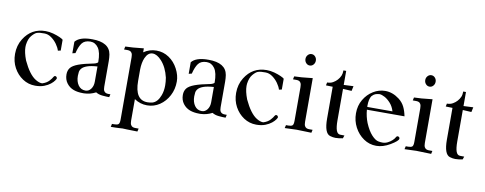

<svg xmlns="http://www.w3.org/2000/svg" viewBox="-68 -947 3822 1513"><g transform="rotate(10 1843.0 -190.5)"><path d="M219.2 13.2Q164.1 13.2 118.9 -16.6Q73.7 -46.4 46.9 -95.9Q20 -145.5 20 -206.1Q20 -273.9 53.2 -327.1Q113.8 -424.8 227.1 -424.8Q257.3 -424.8 288.3 -416.3Q319.3 -407.7 341.8 -397.5Q364.3 -387.2 370.1 -380.9V-294.4L348.1 -289.6Q340.8 -314 322 -340.3Q303.2 -366.7 276.6 -385.7Q250 -404.8 220.7 -404.8Q199.7 -404.8 186 -403.8Q172.4 -402.8 158.2 -397.9Q141.1 -390.6 119.9 -365.2Q98.6 -339.8 92.3 -292Q91.3 -283.2 91.3 -273.9Q91.3 -231 114.7 -169.9Q163.6 -64.9 217.3 -32.2Q246.1 -14.6 268.6 -14.6Q271 -14.6 272.5 -15.1Q306.2 -25.9 325.2 -46.9Q344.2 -67.9 349.6 -79.6Q354.5 -88.9 362.8 -88.9Q369.1 -88.9 373.5 -83.7Q377.9 -78.6 377.9 -72.8Q377.9 -68.8 368.7 -55.2Q359.4 -41.5 340.1 -25.9Q320.8 -10.3 290.8 1.5Q260.7 13.2 219.2 13.2Z M608.9 5.9H601.1Q556.2 5.9 524.9 -5.9Q490.7 -18.6 469 -47.9Q447.3 -77.1 447.3 -117.7Q447.3 -149.4 463.9 -170.7Q480.5 -191.9 524.4 -208.3Q568.4 -224.6 648.9 -240.2Q653.8 -240.7 660.2 -243.7Q676.3 -250 677.2 -256.8Q677.2 -334.5 652.6 -369.6Q627.9 -404.8 588.4 -404.8Q542.5 -404.3 521.7 -376.7Q501 -349.1 487.8 -294.9L463.9 -289.1V-381.3Q497.1 -423.3 588.9 -425.3V-424.8L599.1 -425.3Q737.8 -425.3 753.4 -330.6Q757.3 -304.7 757.3 -278.3V-73.7Q757.3 -51.3 763.7 -40Q773.9 -22.9 798.8 -22.9H815.4L810.1 1Q785.2 1 754.6 -2Q724.1 -4.9 702.6 -18.6Q659.2 4.4 608.9 5.9ZM616.2 -17.6Q642.1 -17.6 659.7 -40.8Q677.2 -64 677.2 -99.1V-221.2Q625 -217.8 596.2 -207.5Q567.4 -197.3 554.7 -182.9Q542 -168.5 539.8 -152.3Q537.6 -136.2 537.6 -121.6Q537.6 -77.1 558.3 -47.4Q579.1 -17.6 616.2 -17.6Z M1075.7 229Q1023.9 229 991.2 227.1Q972.2 225.6 956.5 225.6Q945.8 225.6 933.1 227.1Q907.7 229 862.8 229L868.2 204.6H887.7Q909.7 204.6 919.4 197Q929.2 189.5 929.2 158.7V-337.9Q929.2 -361.3 922.9 -372.3Q916.5 -383.3 907 -386.5Q897.5 -389.6 887.7 -389.6H859.9L865.7 -414.1Q912.1 -414.1 1012.2 -425.3V-393.6Q1058.1 -425.3 1114.3 -425.3Q1169.4 -425.3 1214.6 -394.8Q1259.8 -364.3 1286.6 -313.2Q1313.5 -262.2 1313.5 -212.4Q1313.5 -150.4 1286.6 -99.4Q1259.8 -48.3 1214.6 -17.8Q1169.4 12.7 1114.3 12.7Q1058.6 12.7 1012.2 -19V152.8Q1012.2 175.8 1018.6 186.8Q1024.9 197.8 1034.4 201.2Q1043.9 204.6 1053.7 204.6H1081.5ZM1113.3 -11.7Q1134.8 -11.7 1152.8 -16.6Q1193.4 -28.3 1215.3 -86.9Q1228.5 -122.1 1228.5 -167Q1228.5 -195.3 1223.1 -228Q1204.1 -308.6 1160.6 -356.4Q1123.5 -397.5 1088.4 -397.5Q1050.8 -397.5 1029.8 -350.1Q1013.2 -312 1012.2 -256.3V-164.6Q1012.2 -11.7 1113.3 -11.7Z M1540 5.9H1532.2Q1487.3 5.9 1456.1 -5.9Q1421.9 -18.6 1400.1 -47.9Q1378.4 -77.1 1378.4 -117.7Q1378.4 -149.4 1395 -170.7Q1411.6 -191.9 1455.6 -208.3Q1499.5 -224.6 1580.1 -240.2Q1585 -240.7 1591.3 -243.7Q1607.4 -250 1608.4 -256.8Q1608.4 -334.5 1583.7 -369.6Q1559.1 -404.8 1519.5 -404.8Q1473.6 -404.3 1452.9 -376.7Q1432.1 -349.1 1418.9 -294.9L1395 -289.1V-381.3Q1428.2 -423.3 1520 -425.3V-424.8L1530.3 -425.3Q1668.9 -425.3 1684.6 -330.6Q1688.5 -304.7 1688.5 -278.3V-73.7Q1688.5 -51.3 1694.8 -40Q1705.1 -22.9 1730 -22.9H1746.6L1741.2 1Q1716.3 1 1685.8 -2Q1655.3 -4.9 1633.8 -18.6Q1590.3 4.4 1540 5.9ZM1547.4 -17.6Q1573.2 -17.6 1590.8 -40.8Q1608.4 -64 1608.4 -99.1V-221.2Q1556.2 -217.8 1527.3 -207.5Q1498.5 -197.3 1485.8 -182.9Q1473.1 -168.5 1470.9 -152.3Q1468.8 -136.2 1468.8 -121.6Q1468.8 -77.1 1489.5 -47.4Q1510.3 -17.6 1547.4 -17.6Z M1988.3 13.2Q1933.1 13.2 1887.9 -16.6Q1842.8 -46.4 1815.9 -95.9Q1789.1 -145.5 1789.1 -206.1Q1789.1 -273.9 1822.3 -327.1Q1882.8 -424.8 1996.1 -424.8Q2026.4 -424.8 2057.4 -416.3Q2088.4 -407.7 2110.8 -397.5Q2133.3 -387.2 2139.2 -380.9V-294.4L2117.2 -289.6Q2109.9 -314 2091.1 -340.3Q2072.3 -366.7 2045.7 -385.7Q2019 -404.8 1989.7 -404.8Q1968.8 -404.8 1955.1 -403.8Q1941.4 -402.8 1927.2 -397.9Q1910.2 -390.6 1888.9 -365.2Q1867.7 -339.8 1861.3 -292Q1860.4 -283.2 1860.4 -273.9Q1860.4 -231 1883.8 -169.9Q1932.6 -64.9 1986.3 -32.2Q2015.1 -14.6 2037.6 -14.6Q2040 -14.6 2041.5 -15.1Q2075.2 -25.9 2094.2 -46.9Q2113.3 -67.9 2118.7 -79.6Q2123.5 -88.9 2131.8 -88.9Q2138.2 -88.9 2142.6 -83.7Q2147 -78.6 2147 -72.8Q2147 -68.8 2137.7 -55.2Q2128.4 -41.5 2109.1 -25.9Q2089.8 -10.3 2059.8 1.5Q2029.8 13.2 1988.3 13.2Z M2427.7 0.5Q2405.8 0.5 2308.6 -2.9Q2236.3 0.5 2214.4 0.5L2220.2 -23.9H2239.3Q2261.7 -23.9 2271.2 -31.5Q2280.8 -39.1 2280.8 -69.8V-337.4Q2280.8 -360.8 2274.7 -371.8Q2268.6 -382.8 2259 -386Q2249.5 -389.2 2239.3 -389.2H2211.9L2217.3 -413.6Q2264.2 -413.6 2363.8 -425.3V-75.7Q2363.8 -52.7 2370.1 -41.7Q2376.5 -30.8 2386 -27.3Q2395.5 -23.9 2405.3 -23.9H2433.1ZM2322.3 -519Q2305.2 -519 2293 -532.5Q2280.8 -545.9 2280.8 -564.9Q2280.8 -583.5 2293 -596.9Q2305.2 -610.4 2322.3 -610.4Q2339.8 -610.4 2351.8 -596.9Q2363.8 -583.5 2363.8 -564.9Q2363.8 -545.9 2351.8 -532.5Q2339.8 -519 2322.3 -519Z M2620.6 7.3Q2601.1 7.3 2577.6 0.2Q2554.2 -6.8 2542.2 -39.8Q2530.3 -72.8 2530.3 -130.9V-385.7Q2503.9 -387.2 2476.1 -387.2L2481 -411.1Q2508.3 -411.1 2528.3 -422.9Q2565.9 -444.3 2584 -484.4Q2591.3 -501.5 2591.3 -527.3H2613.3V-415L2690.9 -418.5L2682.6 -379.4L2613.3 -383.3V-130.9Q2613.3 -77.6 2623 -50.8Q2632.8 -23.9 2654.8 -23.9L2688 -23.4L2679.7 0.5Q2645.5 7.3 2620.6 7.3Z M2948.2 13.2Q2892.6 13.2 2846.9 -18.1Q2801.3 -49.3 2774.2 -100.6Q2747.1 -151.9 2747.1 -212.4Q2747.1 -273.4 2775.4 -321.5Q2803.7 -369.6 2848.9 -397.5Q2894 -425.3 2944.8 -425.3Q3003.9 -425.3 3057.6 -384.3Q3088.9 -359.9 3104.5 -327.4Q3120.1 -294.9 3127.9 -254.4H2827.1Q2831.5 -200.2 2850.6 -151.9Q2875.5 -92.8 2905.3 -60.5Q2935.1 -28.3 2960 -23.9Q2977.1 -20.5 2993.2 -20.5Q3014.2 -20.5 3033.9 -30.3Q3053.7 -40 3068.8 -54.2Q3084 -68.4 3090.8 -82Q3094.2 -88.9 3101.1 -90.3Q3109.9 -90.3 3114.5 -85.7Q3119.1 -81.1 3119.1 -74.2Q3119.1 -56.2 3058.1 -20Q3001.5 13.2 2948.2 13.2ZM3027.8 -276.4Q3016.6 -314.5 2993.4 -340.3Q2970.2 -366.2 2946.3 -378.9Q2922.4 -391.6 2904.3 -392.6Q2882.8 -390.6 2870.4 -385.7Q2857.9 -380.9 2842.8 -364.7Q2825.7 -338.9 2825.7 -285.6L2826.2 -276.4Z M3386.2 0.5Q3364.3 0.5 3267.1 -2.9Q3194.8 0.5 3172.9 0.5L3178.7 -23.9H3197.8Q3220.2 -23.9 3229.7 -31.5Q3239.3 -39.1 3239.3 -69.8V-337.4Q3239.3 -360.8 3233.2 -371.8Q3227.1 -382.8 3217.5 -386Q3208 -389.2 3197.8 -389.2H3170.4L3175.8 -413.6Q3222.7 -413.6 3322.3 -425.3V-75.7Q3322.3 -52.7 3328.6 -41.7Q3335 -30.8 3344.5 -27.3Q3354 -23.9 3363.8 -23.9H3391.6ZM3280.8 -519Q3263.7 -519 3251.5 -532.5Q3239.3 -545.9 3239.3 -564.9Q3239.3 -583.5 3251.5 -596.9Q3263.7 -610.4 3280.8 -610.4Q3298.3 -610.4 3310.3 -596.9Q3322.3 -583.5 3322.3 -564.9Q3322.3 -545.9 3310.3 -532.5Q3298.3 -519 3280.8 -519Z M3579.1 7.3Q3559.6 7.3 3536.1 0.2Q3512.7 -6.8 3500.7 -39.8Q3488.8 -72.8 3488.8 -130.9V-385.7Q3462.4 -387.2 3434.6 -387.2L3439.5 -411.1Q3466.8 -411.1 3486.8 -422.9Q3524.4 -444.3 3542.5 -484.4Q3549.8 -501.5 3549.8 -527.3H3571.8V-415L3649.4 -418.5L3641.1 -379.4L3571.8 -383.3V-130.9Q3571.8 -77.6 3581.5 -50.8Q3591.3 -23.9 3613.3 -23.9L3646.5 -23.4L3638.2 0.5Q3604 7.3 3579.1 7.3Z"/></g></svg>

Font: Quaaykop
Style: Regular
Weight: 400
Designer: Tup Wanders
Foundry: Free font, DO NOT SELL
Version: Version 1.00;July 31, 2023;FontCreator 11.5.0.2430 64-bit